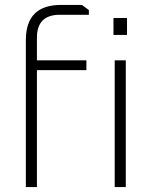

<svg xmlns="http://www.w3.org/2000/svg" viewBox="-20 -760 616 780"><path d="M85 0V-597Q85 -740 228 -740H313L341 -719V-700H223Q130 -700 130 -607V-515H331V-475H130V0ZM441 -618V-687H496V-618ZM446 0V-515H491V0Z"/></svg>

Font: Oxanium ExtraLight
Style: Regular
Weight: 200
Designer: Severin Meyer
Version: Version 2.000